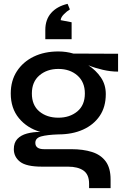

<svg xmlns="http://www.w3.org/2000/svg" viewBox="-20 -777 662 1000"><path d="M444 203V180Q444 132 415 111.5Q386 91 334 91H199Q117 91 84.5 65.5Q52 40 52 0Q52 -34 70.5 -53.5Q89 -73 120.5 -81.5Q152 -90 190 -90Q121 -110 78.5 -161.5Q36 -213 36 -290Q36 -357 68 -406Q100 -455 155.5 -482Q211 -509 284 -509Q325 -509 362 -498L595 -497V-404Q556 -404 515 -413.5Q474 -423 440 -437Q480 -411 505.5 -373.5Q531 -336 531 -287Q531 -220 499.5 -173.5Q468 -127 412.5 -102Q357 -77 284 -77Q225 -75 194.5 -66.5Q164 -58 164 -33Q164 0 210 0H352Q413 0 459 14.5Q505 29 530.5 63.5Q556 98 556 158V203ZM284 -164Q343 -164 382.5 -196.5Q422 -229 422 -290Q422 -350 383 -384Q344 -418 284 -418Q225 -418 185.5 -384.5Q146 -351 146 -290Q146 -229 185 -196.5Q224 -164 284 -164ZM332 -757 344 -728Q329 -719 313 -703Q297 -687 296 -672L353 -661V-573H216V-621Q216 -675 246.5 -709.5Q277 -744 332 -757Z"/></svg>

Font: Syne SemiBold
Style: Regular
Weight: 600
Designer: Lucas Descroix
Foundry: Bonjour Monde
Version: Version 2.200; ttfautohint (v1.8.4)